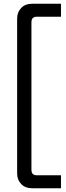

<svg xmlns="http://www.w3.org/2000/svg" viewBox="-20 -765 351 1020"><path d="M149 235Q114 235 92.5 212.5Q71 190 71 156V-666Q71 -700 92.5 -722.5Q114 -745 149 -745H304V-676H174Q147 -676 147 -646V136Q147 166 174 166H304V235Z"/></svg>

Font: Space Grotesk Frontify
Style: Regular
Weight: 400
Designer: Florian Karsten
Version: Version 2.000